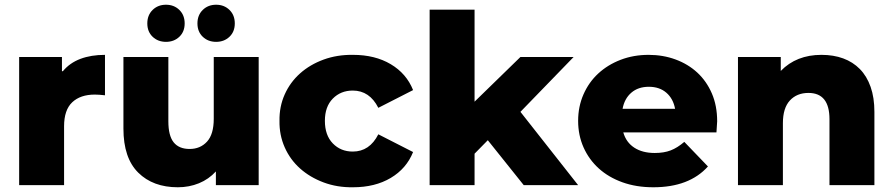

<svg xmlns="http://www.w3.org/2000/svg" viewBox="-20 -783 3776 812"><path d="M246 -482Q275 -517 320 -534Q365 -551 424 -551V-380Q398 -383 381 -383Q320 -383 285.5 -350.5Q251 -318 251 -249V0H61V-542H242V-482Z M1074 -542V0H893V-58Q863 -25 821.5 -8Q780 9 732 9Q627 9 564.5 -53Q502 -115 502 -239V-542H692V-270Q692 -209 714.5 -181Q737 -153 782 -153Q827 -153 855.5 -184Q884 -215 884 -281V-542ZM603 -684Q603 -719 625.5 -741Q648 -763 682 -763Q716 -763 738.5 -741Q761 -719 761 -684Q761 -649 738.5 -627.5Q716 -606 682 -606Q648 -606 625.5 -627.5Q603 -649 603 -684ZM815 -684Q815 -719 837.5 -741Q860 -763 894 -763Q928 -763 950.5 -741Q973 -719 973 -684Q973 -649 950.5 -627.5Q928 -606 894 -606Q860 -606 837.5 -627.5Q815 -649 815 -684Z M1162 -272Q1161 -332 1184 -383.5Q1207 -435 1249 -472.5Q1291 -510 1348.5 -531Q1406 -552 1473 -551Q1566 -551 1632.5 -511.5Q1699 -472 1727 -402L1580 -327Q1543 -400 1472 -400Q1421 -400 1387.5 -366Q1354 -332 1354 -272Q1354 -211 1387.5 -176.5Q1421 -142 1472 -142Q1543 -142 1580 -215L1727 -140Q1699 -70 1632.5 -30.5Q1566 9 1473 9Q1406 10 1348.5 -11.5Q1291 -33 1249 -70.5Q1207 -108 1184 -160Q1161 -212 1162 -272Z M2043 -190 1987 -133V0H1797V-742H1987V-353L2181 -542H2406L2181 -310L2425 0H2195Z M3010 -223H2616Q2628 -181 2662.5 -158.5Q2697 -136 2749 -136Q2788 -136 2816.5 -147Q2845 -158 2874 -183L2974 -79Q2895 9 2743 9Q2671 9 2612.5 -12Q2554 -33 2512.5 -70.5Q2471 -108 2448 -159.5Q2425 -211 2425 -272Q2425 -332 2447.5 -383.5Q2470 -435 2510 -472Q2550 -509 2604.5 -530Q2659 -551 2723 -551Q2784 -551 2837 -531.5Q2890 -512 2929 -476Q2968 -440 2990.5 -388Q3013 -336 3013 -270Q3013 -268 3010 -223ZM2613 -323H2835Q2827 -366 2798 -391Q2769 -416 2724 -416Q2679 -416 2650 -391Q2621 -366 2613 -323Z M3678 -310V0H3488V-279Q3488 -390 3399 -390Q3350 -390 3320.5 -358Q3291 -326 3291 -262V0H3101V-542H3282V-483Q3348 -551 3454 -551Q3505 -551 3546 -536Q3587 -521 3616.5 -491Q3646 -461 3662 -415.5Q3678 -370 3678 -310Z"/></svg>

Font: CMG Sans ExtraBold
Style: Regular
Weight: 800
Designer: Julieta Ulanovsky
Foundry: Julieta Ulanovsky
Version: Version 7.200